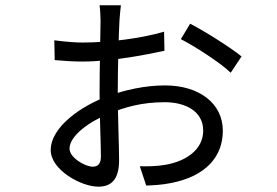

<svg xmlns="http://www.w3.org/2000/svg" viewBox="-20 -645 1040 720"><path d="M433.4 -625.3H353.3C355.3 -613.5 357.1 -584.3 357.1 -567.7C357.1 -529.9 353.4 -390.5 353.4 -298.7C353.4 -210.1 358.4 -102.7 358.4 -58.4C358.4 -33.8 349.4 -19.9 327.9 -19.9C298.7 -19.9 240.7 -54.1 240.7 -87.6C240.7 -136.1 316 -189.3 385.8 -217.6C448.5 -243.4 511.2 -261.7 597.9 -261.7C677.2 -261.7 742 -226.6 742 -155.4C742 -83.6 677.6 -40.4 600.7 -27.1C569.4 -21.3 534.4 -20.9 504.3 -21.5L528.3 50.8C549.9 50 586.3 48.6 620.1 41.6C753.9 16.1 815.6 -59.5 815.6 -154.6C815.6 -259.5 724 -324.7 599.4 -324.7C525.3 -324.7 447.6 -308.3 377.8 -281.8C288.7 -248.7 170.2 -170.6 170.2 -81.9C170.2 -8.5 283.4 55 348.7 55C397.7 55 426.6 28.1 426.6 -44.7C426.6 -93.8 421.6 -215.7 421.6 -301.7C421.6 -389.1 425.2 -516.9 428 -567.9C429 -582.8 431.4 -611.7 433.4 -625.3ZM693 -556.1 658.2 -498.2C708.8 -472.4 807.5 -409.4 845.1 -372.1L885.8 -433.4C845.1 -466.5 750 -526.7 693 -556.1ZM183.7 -493.9 185.1 -419.6C233.1 -415.6 257.3 -414.2 289.8 -414.2C403.4 -414.2 542.4 -442.7 596.7 -454.6L595.3 -526.2C510.2 -501 388.3 -485.5 289.8 -485.5C267.5 -485.5 232.6 -487.3 183.7 -493.9Z"/></svg>

Font: Source Han Sans JP VF
Style: Regular
Weight: 250
Designer: Ryoko NISHIZUKA 西塚涼子 (kana, bopomofo & ideographs); Paul D. Hunt (Latin, Greek & Cyrillic); Sandoll Communications 산돌커뮤니
Foundry: Adobe
Version: Version 2.004;hotconv 1.0.118;makeotfexe 2.5.65603